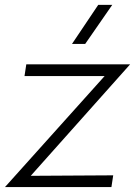

<svg xmlns="http://www.w3.org/2000/svg" viewBox="-29 -762 550 782"><path d="M-8.8 0 397 -452.1H70.8L78.1 -500H501L96.2 -45.9L432.1 -47.9L424.8 0ZM264.2 -583 371.1 -742.2H428.2L317.9 -583Z"/></svg>

Font: Human Sans Light
Style: Italic
Weight: 300
Italic angle: -8°
Designer: Tim Radville
Foundry: Continuum
Version: Version 1.000;FEAKit 1.0